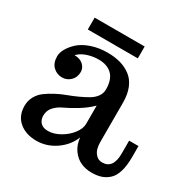

<svg xmlns="http://www.w3.org/2000/svg" viewBox="-153 -793 928 945"><g transform="rotate(30 311.5 -321.0)"><path d="M38.1 0ZM404.3 -587.9H120.1V-655.3H404.3ZM142.1 -111.8Q142.1 -87.4 156.5 -72.3Q170.9 -57.1 199.2 -57.1Q231.4 -57.1 265.9 -76.4Q300.3 -95.7 322.8 -125Q345.2 -154.3 345.2 -181.2V-285.2Q314 -254.4 273.2 -230Q232.4 -205.6 206.3 -193.8Q180.2 -182.1 161.1 -161.6Q142.1 -141.1 142.1 -111.8ZM623 -152.8Q623 -104 612.8 -70.3Q602.5 -36.6 583 -19Q563.5 -1.5 540.5 5.9Q517.6 13.2 486.8 13.2Q454.1 13.2 425.8 0.5Q397.5 -12.2 377.2 -40.5Q356.9 -68.8 353 -108.9Q332 -55.7 282 -21.2Q231.9 13.2 173.8 13.2Q113.8 13.2 75.9 -18.8Q38.1 -50.8 38.1 -106.9Q38.1 -136.2 51.3 -160.4Q64.5 -184.6 86.2 -200.7Q107.9 -216.8 135.5 -231.4Q163.1 -246.1 191.7 -256.6Q220.2 -267.1 247.8 -279.8Q275.4 -292.5 297.1 -305.2Q318.8 -317.9 332 -336.2Q345.2 -354.5 345.2 -377Q345.2 -432.6 317.9 -459.7Q290.5 -486.8 241.2 -486.8Q206.5 -486.8 175.3 -475.8Q144 -464.8 127 -445.8Q158.2 -445.8 176.5 -429Q194.8 -412.1 194.8 -389.2Q194.8 -358.4 174.8 -339.1Q154.8 -319.8 127 -319.8Q98.1 -319.8 76.7 -340.1Q55.2 -360.4 55.2 -398.9Q55.2 -418.9 68.1 -442.1Q81.1 -465.3 105.2 -487.3Q129.4 -509.3 170.9 -523.7Q212.4 -538.1 262.2 -538.1Q302.2 -538.1 335 -529.1Q367.7 -520 394.3 -500.2Q420.9 -480.5 435.5 -445.6Q450.2 -410.6 450.2 -362.8V-138.2Q450.2 -119.1 454.8 -101.8Q459.5 -84.5 473.1 -70.3Q486.8 -56.2 507.8 -56.2Q569.8 -56.2 569.8 -143.1V-215.8H623Z"/></g></svg>

Font: Trocchi
Style: Regular
Weight: 400
Designer: vernon adams
Version: Version 1.0; ttfautohint (v0.8) -l 6 -r 50 -G 100